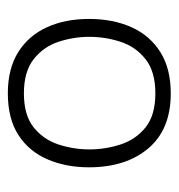

<svg xmlns="http://www.w3.org/2000/svg" viewBox="-3 -443 456 490"><g transform="rotate(90 225.0 -198.0)"><path d="M218.1 10Q155.2 10 112.8 -16.7Q70.5 -43.3 49.4 -90.1Q28.3 -136.8 28.3 -197Q28.3 -258.2 49.4 -305.4Q70.5 -352.5 112.9 -379.2Q155.2 -405.8 218.2 -405.8Q310.2 -405.8 358.6 -348.6Q407 -291.3 407 -196.9Q407 -138.7 386.8 -91.5Q366.7 -44.3 324.9 -17.2Q283.1 10 218.1 10ZM218.1 -31Q274.3 -31 305.2 -56Q336.2 -81 348.8 -119.5Q361.3 -158 361.3 -197.9Q361.3 -238.7 348.8 -277.5Q336.2 -316.3 305.2 -341.4Q274.3 -366.5 218.1 -366.5Q162.8 -366.5 131 -341.4Q99.2 -316.3 86.6 -277.5Q74 -238.7 74 -197.9Q74 -158 86.6 -119.5Q99.2 -81 131 -56Q162.8 -31 218.1 -31Z"/></g></svg>

Font: Darker Grotesque Light
Style: Regular
Weight: 300
Designer: Gabriel Lam
Foundry: TypeRant
Version: Version 1.000;gftools[0.9.28]